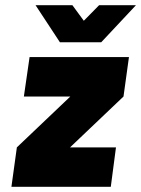

<svg xmlns="http://www.w3.org/2000/svg" viewBox="-20 -720 544 740"><path d="M117 -700 211 -557H370L504 -700H362L303 -640L259 -700ZM24 0H407L427 -152H250L456 -348L477 -500H94L72 -348H251L45 -152Z"/></svg>

Font: Unageo
Style: ExtraBold-Italic
Weight: 800
Designer: Richard Sepsi
Foundry: Richard Sepsi
Version: Version 2.000